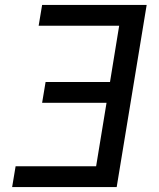

<svg xmlns="http://www.w3.org/2000/svg" viewBox="-20 -755 640 775"><path d="M29 0 43 -84H368L410 -340H150L164 -424H424L461 -651H136L150 -735H572L451 0Z"/></svg>

Font: Iosevka Custom Medium
Style: Italic
Weight: 500
Italic angle: -9°
Designer: Belleve Invis
Foundry: Belleve Invis
Version: Version 27.0.1